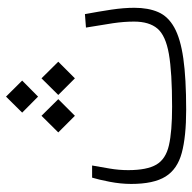

<svg xmlns="http://www.w3.org/2000/svg" viewBox="-20 -606 627 626"><g transform="rotate(-90 293.0 -292.5)"><path d="M248.5 1.5Q161.1 1.5 107.9 -12.9Q54.7 -27.3 30.8 -65.9Q6.8 -104.5 6.8 -177.7Q6.8 -211.9 13.9 -248.3Q21 -284.7 27.3 -305.2H66.9Q62 -277.3 56.9 -247.6Q51.8 -217.8 51.8 -187.5Q51.8 -126.5 69.8 -95.7Q87.9 -64.9 132.8 -54.7Q177.7 -44.4 258.3 -44.4Q370.6 -44.4 430.7 -54.9Q490.7 -65.4 513.4 -92.3Q536.1 -119.1 536.1 -168.5Q536.1 -201.2 530.8 -237.3Q525.4 -273.4 516.6 -325.2L560.5 -328.6Q568.8 -283.7 575 -242.9Q581.1 -202.1 581.1 -167.5Q581.1 -122.1 567.1 -89.8Q553.2 -57.6 517.1 -37.4Q481 -17.1 416 -7.8Q351.1 1.5 248.5 1.5ZM229 -361.3 174.8 -415.5 229 -470.2 283.2 -415.5ZM351.1 -361.3 296.9 -415.5 351.1 -470.2 405.3 -415.5ZM291.5 -481.4 239.3 -533.2 291.5 -585.9 343.8 -533.2Z"/></g></svg>

Font: Cascadia Mono NF ExtraLight
Style: Regular
Weight: 200
Monospace: yes
Designer: Aaron Bell
Foundry: Saja Typeworks
Version: Version 2404.023; ttfautohint (v1.8.4)